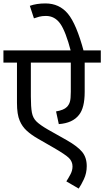

<svg xmlns="http://www.w3.org/2000/svg" viewBox="-20 -916 608 1120"><path d="M568 -551V-622H0V-551H79V-316Q79 -248 95 -212Q109 -178 136.5 -153Q164 -128 203 -106L290 -56Q363 -14 383 6.5Q403 27 403 55Q403 78 391.5 100Q380 122 367 142L439 184Q453 164 469.5 129Q486 94 486 53Q486 3 459.5 -29.5Q433 -62 370 -98L260 -160Q215 -186 193.5 -206.5Q172 -227 166 -259.5Q160 -292 160 -353V-551H393V-380Q393 -339 387.5 -321.5Q382 -304 370 -292Q353 -274 307 -266L323 -192Q404 -198 441 -246Q474 -287 474 -380V-551ZM394 -615H469Q426 -776 376 -836Q326 -896 245 -896Q193 -896 154 -882L178 -809Q192 -814 208.5 -818.5Q225 -823 248 -823Q299 -823 331 -778.5Q363 -734 394 -615Z"/></svg>

Font: Noto Sans Devanagari
Style: Regular
Weight: 400
Designer: Jelle Bosma - Monotype Design Team
Foundry: Monotype Imaging Inc.
Version: Version 1.901